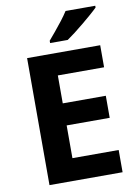

<svg xmlns="http://www.w3.org/2000/svg" viewBox="-100 -999 760 1063"><g transform="rotate(-10 280.0 -467.0)"><path d="M501 0H90V-714H501V-590H241V-433H483V-309H241V-125H501ZM512 -924Q498 -910 475 -890Q452 -870 425.5 -848Q399 -826 373.5 -806.5Q348 -787 329 -774H230V-787Q246 -806 267.5 -831.5Q289 -857 310 -884.5Q331 -912 345 -934H512Z"/></g></svg>

Font: Noto Sans Kawi
Style: Bold
Weight: 700
Designer: Fadhl Haqq
Version: Version 1.000